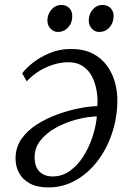

<svg xmlns="http://www.w3.org/2000/svg" viewBox="-20 -764 548 796"><path d="M72 -460Q86.5 -480 116 -503.5Q145.5 -527 186.2 -544Q227 -561 274.5 -561Q327 -561 363.8 -542.2Q400.5 -523.5 423.5 -491.8Q446.5 -460 457 -420.8Q467.5 -381.5 466.5 -340Q465 -271 443 -207.2Q421 -143.5 382.5 -94Q344 -44.5 292.5 -15.8Q241 13 181 13Q134.5 13 104.5 -3Q74.5 -19 59.5 -46Q44.5 -73 44.5 -107Q44.5 -153 69 -188Q93.5 -223 133.2 -248.2Q173 -273.5 218.8 -290Q264.5 -306.5 308.2 -315Q352 -323.5 383.5 -324Q386 -353.5 381 -385.2Q376 -417 362.5 -444.5Q349 -472 324.2 -489Q299.5 -506 262.5 -506Q235.5 -506 205.8 -497.5Q176 -489 146.5 -471.8Q117 -454.5 90.5 -427ZM198 -32.5Q238 -32.5 270.2 -55.8Q302.5 -79 326 -116.5Q349.5 -154 363.8 -197.5Q378 -241 381.5 -281.5Q339.5 -280 294.5 -267.8Q249.5 -255.5 210.5 -233.8Q171.5 -212 147.5 -181.5Q123.5 -151 123.5 -112.5Q123.5 -72.5 143.8 -52.5Q164 -32.5 198 -32.5ZM220 -631.5Q202 -631.5 189 -645.8Q176 -660 176.5 -681Q177.5 -707 194.2 -725.2Q211 -743.5 233.5 -743.5Q255.5 -743.5 267.8 -730Q280 -716.5 279.5 -696.5Q279.5 -668.5 262.2 -650Q245 -631.5 220 -631.5ZM391 -631.5Q373 -631.5 360.2 -645.8Q347.5 -660 348 -681Q349 -707 365 -725.2Q381 -743.5 404.5 -743.5Q426.5 -743.5 439 -730Q451.5 -716.5 451 -696.5Q450.5 -668.5 433.5 -650Q416.5 -631.5 391 -631.5Z"/></svg>

Font: Merriweather 28pt Light
Style: Italic
Weight: 300
Italic angle: -7.8°
Version: Version 2.101